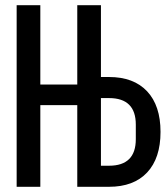

<svg xmlns="http://www.w3.org/2000/svg" viewBox="-20 -718 640 738"><path d="M277 0V-314H135V0H44V-698H135V-393H277V-698H368V-422H399Q494 -422 545.5 -367Q597 -312 597 -211Q597 -110 545.5 -55Q494 0 399 0ZM368 -81H399Q502 -81 502 -183V-239Q502 -341 399 -341H368Z"/></svg>

Font: IBM Plex Mono Text
Style: Regular
Weight: 450
Designer: Mike Abbink, Paul van der Laan, Pieter van Rosmalen
Foundry: Bold Monday
Version: Version 2.000